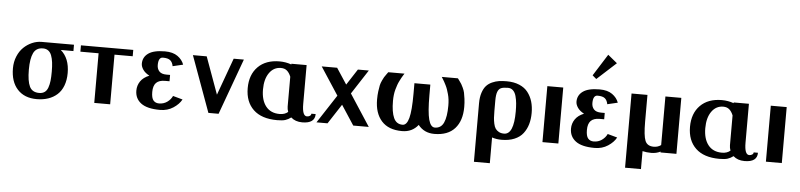

<svg xmlns="http://www.w3.org/2000/svg" viewBox="-50 -1014 6264 1503"><g transform="rotate(5 3081.5 -263.0)"><path d="M474.1 -214.8Q474.1 -158.7 457.5 -115.2Q440.9 -71.8 410.6 -44.7Q380.4 -17.6 339.8 -3.9Q299.3 9.8 250 9.8Q152.8 9.8 98.4 -49.8Q43.9 -109.4 43.9 -214.8Q43.9 -265.6 62 -308.8Q80.1 -352.1 109.4 -380.1Q138.7 -408.2 175.3 -424.1Q211.9 -439.9 250 -439.9H503.9V-390.1H404.8Q474.1 -330.1 474.1 -214.8ZM265.1 -390.1Q211.9 -390.1 190.4 -346.2Q168.9 -302.2 168.9 -214.8Q168.9 -125.5 189.5 -82.8Q210 -40 265.1 -40Q290.5 -40 307.6 -52Q324.7 -64 333.5 -88.4Q342.3 -112.8 345.7 -142.3Q349.1 -171.9 349.1 -214.8Q349.1 -256.8 345.2 -287.4Q341.3 -317.9 332.3 -341.8Q323.2 -365.7 306.4 -377.9Q289.6 -390.1 265.1 -390.1Z M558.6 0ZM826.7 -390.1V0H701.7V-390.1H558.6V-439.9H969.7V-390.1Z M1021.5 0ZM1021.5 0ZM1311.5 -107.9 1387.7 -86.9Q1367.7 -49.3 1322.8 -19.8Q1277.8 9.8 1218.8 9.8Q1117.2 9.8 1069.3 -26.4Q1021.5 -62.5 1021.5 -125Q1021.5 -165.5 1043.9 -198.5Q1066.4 -231.4 1112.8 -250Q1079.1 -267.6 1062.5 -291.7Q1045.9 -315.9 1045.9 -338.9Q1045.9 -390.1 1088.1 -420.2Q1130.4 -450.2 1218.8 -450.2Q1280.8 -450.2 1317.9 -423.8Q1355 -397.5 1368.7 -358.9L1287.6 -339.8Q1282.7 -369.1 1265.1 -384.5Q1247.6 -399.9 1206.5 -399.9Q1170.9 -399.9 1170.9 -338.9Q1170.9 -308.6 1188.7 -289.3Q1206.5 -270 1245.6 -270H1273.9V-220.2H1238.8Q1191.4 -220.2 1168.9 -197Q1146.5 -173.8 1146.5 -125Q1146.5 -77.6 1162.6 -58.8Q1178.7 -40 1206.5 -40Q1243.2 -40 1270.8 -59.6Q1298.3 -79.1 1311.5 -107.9Z M1438.5 0ZM1652.8 -147.9 1758.8 -439.9H1838.9L1678.7 0H1598.6L1438.5 -439.9H1546.9Z M1888.2 0ZM2332 -439.9V-134.8Q2332 -40 2369.1 -40Q2382.3 -40 2392.3 -46.6Q2402.3 -53.2 2402.3 -64H2436Q2436 9.8 2336.4 9.8Q2281.7 9.8 2248 -21Q2226.1 -4.4 2203.4 2.7Q2180.7 9.8 2139.2 9.8Q2016.6 9.8 1952.4 -51.5Q1888.2 -112.8 1888.2 -220.2Q1888.2 -326.2 1949.7 -388.2Q2011.2 -450.2 2119.1 -450.2Q2168 -450.2 2212.4 -434.1V-439.9ZM2212.4 -337.9Q2200.2 -368.2 2181.9 -384Q2163.6 -399.9 2134.3 -399.9Q2077.6 -399.9 2043 -351.1Q2008.3 -302.2 2008.3 -220.2Q2008.3 -136.2 2046.1 -88.1Q2084 -40 2154.3 -40Q2195.3 -40 2220.2 -62Q2212.4 -83 2212.4 -104Z M2447.8 0ZM2592.8 -222.2 2450.7 -439.9H2571.8L2653.8 -314.9L2734.9 -439.9H2820.8L2696.8 -249L2858.9 0H2736.8L2635.7 -154.8L2534.7 0H2447.8Z M3310.1 -372.1V-289.1Q3310.1 -155.8 3325.7 -97.9Q3341.3 -40 3374 -40Q3422.9 -40 3443.8 -86.4Q3464.8 -132.8 3464.8 -220.2Q3464.8 -244.1 3462.2 -267.1Q3459.5 -290 3453.6 -310.5Q3447.8 -331.1 3442.6 -346.4Q3437.5 -361.8 3428.7 -378.9Q3419.9 -396 3415.8 -403.8Q3411.6 -411.6 3403.1 -425.3Q3394.5 -439 3394 -439.9H3521Q3522 -438.5 3534.2 -421.6Q3546.4 -404.8 3550.5 -397.9Q3554.7 -391.1 3564.5 -370.6Q3574.2 -350.1 3578.1 -332Q3582 -314 3585.9 -284.2Q3589.8 -254.4 3589.8 -220.2Q3589.8 -112.3 3535.2 -51.3Q3480.5 9.8 3374 9.8Q3293.9 9.8 3247.1 -49.8Q3200.2 9.8 3120.6 9.8Q3014.2 9.8 2959.5 -51.3Q2904.8 -112.3 2904.8 -220.2Q2904.8 -254.4 2908.7 -284.2Q2912.6 -314 2916.5 -332Q2920.4 -350.1 2930.2 -370.6Q2939.9 -391.1 2944.1 -397.9Q2948.2 -404.8 2960.4 -421.6Q2972.7 -438.5 2973.6 -439.9H3101.1Q3100.1 -438.5 3091.8 -425.3Q3083.5 -412.1 3079.1 -403.8Q3074.7 -395.5 3066.2 -378.7Q3057.6 -361.8 3052.2 -346.2Q3046.9 -330.6 3041 -310.3Q3035.2 -290 3032.5 -267.1Q3029.8 -244.1 3029.8 -220.2Q3029.8 -132.8 3050.8 -86.4Q3071.8 -40 3120.6 -40Q3153.8 -40 3169.4 -98.1Q3185.1 -156.2 3185.1 -289.1V-372.1Z M3827.6 -2V200.2H3702.6V-259.8Q3702.6 -307.1 3714.1 -342.3Q3725.6 -377.4 3743.9 -397.7Q3762.2 -418 3789.6 -430.2Q3816.9 -442.4 3843.3 -446.3Q3869.6 -450.2 3902.8 -450.2Q3960.4 -450.2 4003.2 -432.1Q4045.9 -414.1 4070.8 -381.8Q4095.7 -349.6 4107.7 -309.3Q4119.6 -269 4119.6 -220.2Q4119.6 -171.4 4107.9 -131.1Q4096.2 -90.8 4071.5 -58.6Q4046.9 -26.4 4003.9 -8.3Q3960.9 9.8 3902.8 9.8Q3862.3 9.8 3827.6 -2ZM3827.6 -210Q3827.6 -178.2 3829.1 -156.5Q3830.6 -134.8 3835.7 -110.8Q3840.8 -86.9 3850.3 -72.8Q3859.9 -58.6 3877 -49.3Q3894 -40 3918 -40Q3994.6 -40 3994.6 -220.2Q3994.6 -256.8 3991.9 -284.9Q3989.3 -313 3981.7 -341.1Q3974.1 -369.1 3958 -384.5Q3941.9 -399.9 3918 -399.9Q3881.8 -399.9 3863.8 -392.1Q3845.7 -384.3 3836.7 -361.1Q3827.6 -337.9 3827.6 -292Z M4223.6 0ZM4223.6 -439.9H4348.6V0H4223.6Z M4437 0ZM4437 0ZM4437 0ZM4727.1 -107.9 4803.2 -86.9Q4783.2 -49.3 4738.3 -19.8Q4693.4 9.8 4634.3 9.8Q4532.7 9.8 4484.9 -26.4Q4437 -62.5 4437 -125Q4437 -165.5 4459.5 -198.5Q4481.9 -231.4 4528.3 -250Q4494.6 -267.6 4478 -291.7Q4461.4 -315.9 4461.4 -338.9Q4461.4 -390.1 4503.7 -420.2Q4545.9 -450.2 4634.3 -450.2Q4696.3 -450.2 4733.4 -423.8Q4770.5 -397.5 4784.2 -358.9L4703.1 -339.8Q4698.2 -369.1 4680.7 -384.5Q4663.1 -399.9 4622.1 -399.9Q4586.4 -399.9 4586.4 -338.9Q4586.4 -308.6 4604.2 -289.3Q4622.1 -270 4661.1 -270H4689.5V-220.2H4654.3Q4606.9 -220.2 4584.5 -197Q4562 -173.8 4562 -125Q4562 -77.6 4578.1 -58.8Q4594.2 -40 4622.1 -40Q4658.7 -40 4686.3 -59.6Q4713.9 -79.1 4727.1 -107.9ZM4569.3 -528.8ZM4569.3 -528.8ZM4677.2 -726.1 4750.5 -666 4600.1 -528.8 4569.3 -555.2Z M4885.3 0ZM5151.4 -58.1V-439.9H5276.4V0H5151.4V-6.8Q5118.7 9.8 5079.1 9.8Q5042.5 9.8 5010.3 2V143.1H4885.3V-439.9H5010.3V-228Q5010.3 -119.6 5026.9 -79.8Q5043.5 -40 5094.2 -40Q5127 -40 5151.4 -58.1Z M5363.8 0ZM5807.6 -439.9V-134.8Q5807.6 -40 5844.7 -40Q5857.9 -40 5867.9 -46.6Q5877.9 -53.2 5877.9 -64H5911.6Q5911.6 9.8 5812 9.8Q5757.3 9.8 5723.6 -21Q5701.7 -4.4 5679 2.7Q5656.2 9.8 5614.7 9.8Q5492.2 9.8 5428 -51.5Q5363.8 -112.8 5363.8 -220.2Q5363.8 -326.2 5425.3 -388.2Q5486.8 -450.2 5594.7 -450.2Q5643.6 -450.2 5688 -434.1V-439.9ZM5688 -337.9Q5675.8 -368.2 5657.5 -384Q5639.2 -399.9 5609.9 -399.9Q5553.2 -399.9 5518.6 -351.1Q5483.9 -302.2 5483.9 -220.2Q5483.9 -136.2 5521.7 -88.1Q5559.6 -40 5629.9 -40Q5670.9 -40 5695.8 -62Q5688 -83 5688 -104Z M5979.5 0ZM5979.5 -439.9H6104.5V0H5979.5Z"/></g></svg>

Font: Pfennig
Style: Bold
Weight: 700
Version: Version 20120410 ; ttfautohint (v0.8)